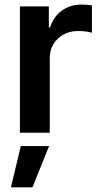

<svg xmlns="http://www.w3.org/2000/svg" viewBox="-20 -573 436 829"><path d="M65.9 0V-545.4H190.9V-454.6H196.3Q210.9 -501.5 247.3 -527.3Q283.7 -553.2 331.1 -553.2Q356.4 -553.2 377 -549.8V-431.6Q353 -439 317.4 -439Q264.2 -439 229.5 -405.8Q194.8 -372.6 194.8 -320.8V0ZM27.3 235.8 69.8 57.6H191.9L120.1 235.8Z"/></svg>

Font: Interop SemBd
Style: Regular
Weight: 600
Designer: Rasmus Andersson, Google, Jang Haemin
Foundry: jhaemin
Version: Version 1.007